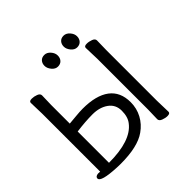

<svg xmlns="http://www.w3.org/2000/svg" viewBox="-213 -1069 1292 1292"><g transform="rotate(-45 432.5 -423.0)"><path d="M176.8 -43Q386.7 -43 458 -136.2Q485.8 -170.4 485.8 -230Q485.8 -288.1 440.9 -320.1Q396 -352.1 329.1 -352.1Q260.3 -352.1 176.8 -340.8ZM228 18.1 190.9 17.1Q46.9 10.3 46.9 -22.9Q46.9 -41 73.2 -43.9L92.8 -43V-594.2L89.8 -700.2Q89.8 -716.3 115.2 -715.8Q135.3 -715.8 157.2 -707.5Q179.2 -699.2 179.2 -682.1L176.8 -592.8V-416Q201.7 -418 241.9 -421.9Q282.2 -425.8 309.1 -425.8Q436 -425.8 502.4 -376Q568.8 -326.2 568.8 -228Q568.8 -169.9 542.5 -120.4Q516.1 -70.8 467.8 -37.1Q390.1 18.1 228 18.1ZM678.2 13.2Q658.2 13.2 636 4.6Q613.8 -3.9 613.8 -21L616.2 -108.9V-592.8L612.8 -700.2Q612.8 -716.3 638.2 -715.8Q658.2 -715.8 680.2 -707.5Q702.1 -699.2 702.1 -682.1L700.2 -592.8V-108.9L703.1 -2.9Q703.1 13.2 678.2 13.2ZM429.9 -758.3Q416 -743.2 392.1 -743.2Q368.2 -743.2 349.6 -765.6Q331.1 -788.1 331.1 -811Q331.1 -834 344.5 -849.1Q357.9 -864.3 382.1 -864.3Q406.2 -864.3 425 -842.8Q443.8 -821.3 443.8 -797.4Q443.8 -773.4 429.9 -758.3ZM613 -758.3Q599.1 -743.2 575.2 -743.2Q551.3 -743.2 532.7 -765.6Q514.2 -788.1 514.2 -811Q514.2 -834 527.6 -849.1Q541 -864.3 564.9 -864.3Q588.9 -864.3 607.9 -842.8Q627 -821.3 627 -797.4Q627 -773.4 613 -758.3Z"/></g></svg>

Font: LXGW WenKai Screen R
Style: Regular
Weight: 400
Designer: Fontworks Inc.
Version: Version 1.235;May 31, 2022